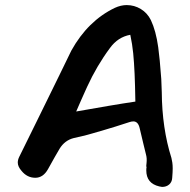

<svg xmlns="http://www.w3.org/2000/svg" viewBox="-20 -722 750 756"><path d="M618 14 607 12Q556 0 556 -51Q556 -60 557 -63Q555 -69 557 -80Q558 -89 557.5 -97.5Q557 -106 555 -113Q550 -132 544 -158Q538 -184 530 -217Q524 -244 505 -244Q498 -244 489 -241Q458 -231 434.5 -223.5Q411 -216 393 -211L345 -197Q325 -191 305.5 -186.5Q286 -182 269 -178Q235 -169 215 -137Q207 -123 195 -102.5Q183 -82 169 -56Q150 -22 119 -22Q87 -22 65 -49Q50 -66 50 -82Q50 -93 56 -105L125 -245Q182 -361 216 -430.5Q250 -500 261 -523Q326 -640 432 -691Q456 -702 479 -702Q509 -702 534.5 -686.5Q560 -671 574 -643Q594 -601 603 -536Q609 -493 615 -411L617 -359Q618 -217 655 -100Q657 -92 658.5 -82Q660 -72 660 -59Q660 -52 659.5 -42.5Q659 -33 658 -21Q657 -5 646 4.5Q635 14 618 14ZM280 -283Q348 -295 406.5 -305Q465 -315 513 -322Q512 -386 510 -431Q508 -476 504.5 -512Q501 -548 493 -585Q444 -576 413 -533Q361 -463 323 -380Q320 -373 313.5 -359Q307 -345 297 -322Z"/></svg>

Font: Mansalva
Style: Regular
Weight: 400
Designer: Carolina Short
Foundry: Carolina Short
Version: Version 2.112; ttfautohint (v1.8.4.7-5d5b)